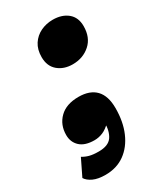

<svg xmlns="http://www.w3.org/2000/svg" viewBox="-209 -592 680 804"><g transform="rotate(-30 131.0 -189.5)"><path d="M167.7 -322.3Q125.2 -322.3 97.1 -346Q69 -369.8 69 -413.5Q69 -450.2 85.4 -475.4Q101.8 -500.5 128.9 -513.4Q156 -526.2 187.2 -526.2Q231.2 -526.2 258.9 -503.5Q286.5 -480.7 286.5 -438.5Q286.5 -383.5 252.1 -352.9Q217.7 -322.3 167.7 -322.3ZM55.2 147.2Q19 147.2 -3.9 136.5Q-26.7 125.7 -36.2 110L2.8 29.8Q17.2 39 34.7 43.6Q52.2 48.3 79.5 48.3Q125.7 48.3 143.5 22.8Q161.2 -2.7 160.7 -45.7L168.2 -38.7Q148.2 -18.3 128.4 -9.9Q108.5 -1.5 87.7 -1.5Q41.8 -1.5 18.4 -23.2Q-5 -45 -5 -79.5Q-5 -128.7 27.4 -160.6Q59.7 -192.5 119.2 -192.5Q173.7 -192.5 202.1 -163Q230.5 -133.5 230.5 -74.5Q230.5 -8.7 209 41.1Q187.5 91 148.4 119.1Q109.2 147.2 55.2 147.2Z"/></g></svg>

Font: Savate ExtraLight
Style: Italic
Weight: 200
Italic angle: -11°
Designer: Max Esnée
Foundry: Plomb Type
Version: Version 2.000